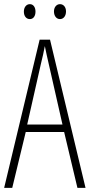

<svg xmlns="http://www.w3.org/2000/svg" viewBox="-20 -905 432 925"><path d="M95 -849C95 -828 106 -813 124 -813C140 -813 151 -827 151 -849C151 -871 140 -885 124 -885C106 -885 95 -869 95 -849ZM240 -850C240 -828 252 -813 269 -813C286 -813 298 -828 298 -850C298 -872 285 -885 269 -885C252 -885 240 -870 240 -850ZM353 0H392L221 -714H171L0 0H39L104 -269H289ZM215 -596 281 -305H111L177 -597C185 -631 191 -654 196 -683C202 -654 207 -630 215 -596Z"/></svg>

Font: Noto Sans Hebrew ExtraCondensed ExtraLight
Style: Regular
Weight: 200
Width: 2
Designer: Monotype Design Team
Foundry: Monotype Imaging Inc.
Version: Version 2.004